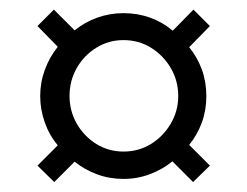

<svg xmlns="http://www.w3.org/2000/svg" viewBox="-20 -440 509 396"><path d="M91.9 -64.5 57.3 -98.4 99.2 -140.3Q81.5 -161.3 72.2 -187.9Q62.9 -214.5 62.9 -241.9Q62.9 -270.2 72.6 -296.4Q82.3 -322.6 99.2 -343.5L57.3 -386.3L91.1 -420.2L133.9 -377.4Q154.8 -394.4 180.6 -403.6Q206.5 -412.9 234.7 -412.9Q263.7 -412.9 289.5 -403.6Q315.3 -394.4 336.3 -376.6L379 -420.2L412.9 -386.3L370.2 -342.7Q387.1 -321.8 396.4 -296.4Q405.6 -271 405.6 -241.9Q405.6 -212.9 396.4 -187.5Q387.1 -162.1 370.2 -141.1L412.9 -98.4L378.2 -64.5L335.5 -107.3Q316.1 -91.1 289.9 -81Q263.7 -71 234.7 -71Q205.6 -71 179.8 -80.6Q154 -90.3 133.9 -106.5ZM234.7 -127.4Q266.1 -127.4 291.5 -143.1Q316.9 -158.9 332.3 -185.1Q347.6 -211.3 347.6 -241.9Q347.6 -273.4 332.3 -299.6Q316.9 -325.8 291.5 -341.5Q266.1 -357.3 234.7 -357.3Q204 -357.3 178.6 -341.5Q153.2 -325.8 138.3 -299.6Q123.4 -273.4 123.4 -241.9Q123.4 -211.3 138.3 -185.1Q153.2 -158.9 178.6 -143.1Q204 -127.4 234.7 -127.4Z"/></svg>

Font: Playfair SemiBold
Style: Regular
Weight: 600
Designer: Claus Eggers Sørensen
Foundry: Claus Eggers Sørensen
Version: Version 2.001;gftools[0.9.30]